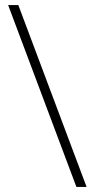

<svg xmlns="http://www.w3.org/2000/svg" viewBox="-20 -734 372 754"><path d="M52 -714 320 0H280L12 -714Z"/></svg>

Font: Noto Sans Gujarati UI ExtraLight
Style: Regular
Weight: 200
Designer: Jelle Bosma - Monotype Design Team, Universal Thirst
Foundry: Monotype Imaging Inc.
Version: Version 2.106; ttfautohint (v1.8.4.7-5d5b)